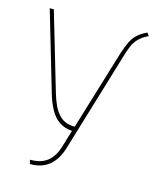

<svg xmlns="http://www.w3.org/2000/svg" viewBox="-107 -585 716 862"><g transform="rotate(15 250.5 -154.5)"><path d="M481 -494 471 -508Q443 -495 426.5 -479.5Q410 -464 399.5 -442Q389 -420 378 -387L265 -15Q241 -15 222.5 -22.5Q204 -30 189.5 -46Q175 -62 164 -85.5Q153 -109 144 -140L38 -500H19L128 -129Q140 -89 157 -59Q174 -29 199 -12.5Q224 4 258 6L236 79Q232 94 224.5 111Q217 128 203.5 144Q190 160 167.5 170Q145 180 109 180L114 199Q149 199 173.5 188.5Q198 178 213.5 161.5Q229 145 238.5 126.5Q248 108 253 92L397 -385Q403 -405 411 -425Q419 -445 435.5 -463Q452 -481 481 -494Z"/></g></svg>

Font: Advent Pro Thin
Style: Regular
Weight: 250
Version: Version 3.000